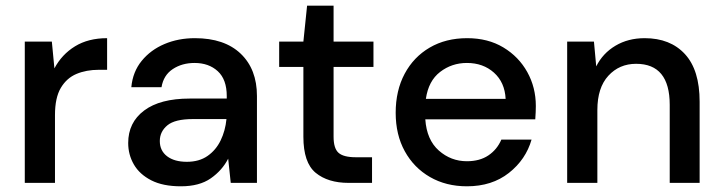

<svg xmlns="http://www.w3.org/2000/svg" viewBox="-20 -642 2534 674"><path d="M67 0V-496H162L171 -402Q197 -451 243.5 -479.5Q290 -508 356 -508V-397H327Q283 -397 248.5 -382.5Q214 -368 193.5 -333.5Q173 -299 173 -238V0Z M615 12Q552 12 511 -9Q470 -30 450 -64.5Q430 -99 430 -140Q430 -212 486 -254Q542 -296 646 -296H776V-305Q776 -363 744.5 -392Q713 -421 663 -421Q619 -421 586.5 -399.5Q554 -378 547 -336H441Q446 -390 477.5 -428.5Q509 -467 557.5 -487.5Q606 -508 664 -508Q768 -508 825 -453.5Q882 -399 882 -305V0H790L781 -85Q760 -44 720 -16Q680 12 615 12ZM636 -74Q679 -74 708.5 -94.5Q738 -115 754.5 -149Q771 -183 775 -224H657Q594 -224 567.5 -202Q541 -180 541 -147Q541 -113 566.5 -93.5Q592 -74 636 -74Z M1204 0Q1131 0 1088 -35.5Q1045 -71 1045 -162V-407H960V-496H1045L1058 -622H1151V-496H1291V-407H1151V-162Q1151 -121 1168.5 -105.5Q1186 -90 1229 -90H1286V0Z M1619 12Q1546 12 1489.5 -20.5Q1433 -53 1401 -111Q1369 -169 1369 -246Q1369 -324 1400.5 -383Q1432 -442 1488.5 -475Q1545 -508 1620 -508Q1693 -508 1747 -475.5Q1801 -443 1831 -389Q1861 -335 1861 -270Q1861 -260 1860.5 -248.5Q1860 -237 1859 -223H1473Q1478 -151 1520.5 -113.5Q1563 -76 1619 -76Q1664 -76 1694.5 -96.5Q1725 -117 1740 -152H1846Q1826 -82 1766.5 -35Q1707 12 1619 12ZM1619 -421Q1566 -421 1525 -389.5Q1484 -358 1475 -295H1755Q1752 -353 1714 -387Q1676 -421 1619 -421Z M1971 0V-496H2065L2073 -409Q2096 -455 2140.5 -481.5Q2185 -508 2243 -508Q2333 -508 2384.5 -452Q2436 -396 2436 -285V0H2331V-274Q2331 -418 2213 -418Q2154 -418 2115.5 -376Q2077 -334 2077 -256V0Z"/></svg>

Font: DeepMind Sans Medium
Style: Regular
Weight: 500
Designer: Jonny Pinhorn / Modifications: Colophon Foundry
Foundry: Colophon Foundry
Version: Version 1.002; ttfautohint (v1.8.2)